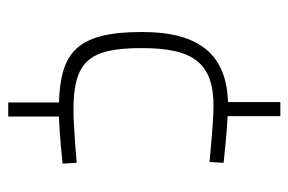

<svg xmlns="http://www.w3.org/2000/svg" viewBox="-140 -492 716 477"><g transform="rotate(90 218.5 -253.0)"><path d="M234 85H269V-41C312 -42 386 -50 386 -50L384 -85C384 -85 292 -77 254 -77C131 -77 99 -116 99 -247C99 -375 136 -425 244 -425C282 -425 382 -415 382 -415L384 -450C384 -450 313 -458 268 -460V-591H233V-461C121 -457 59 -397 59 -247C59 -84 111 -45 234 -41Z"/></g></svg>

Font: TitilliumText22L
Style: 1 wt
Weight: 100
Designer: Campivisivi
Foundry: Campivisivi
Version: 1.000